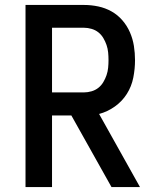

<svg xmlns="http://www.w3.org/2000/svg" viewBox="-20 -755 640 775"><path d="M83 0V-735H319Q348 -735 376.5 -729Q405 -723 430 -709Q455 -695 474 -673Q493 -651 504.5 -624.5Q516 -598 520.5 -569.5Q525 -541 525 -512Q525 -477 518 -441.5Q511 -406 492 -376Q473 -346 443.5 -325Q414 -304 380 -295L545 0H430L268 -289H190V0ZM319 -382Q334 -382 349.5 -386.5Q365 -391 377 -400.5Q389 -410 397 -423.5Q405 -437 410 -451.5Q415 -466 416.5 -481.5Q418 -497 418 -512Q418 -528 416.5 -543.5Q415 -559 410 -573.5Q405 -588 397 -601.5Q389 -615 377 -624.5Q365 -634 349.5 -638.5Q334 -643 319 -643H190V-382Z"/></svg>

Font: Iosevka Custom SmBdEx
Style: Regular
Weight: 600
Width: 7
Monospace: yes
Designer: Belleve Invis
Foundry: Belleve Invis
Version: Version 11.2.4; ttfautohint (v1.8.4)